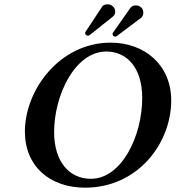

<svg xmlns="http://www.w3.org/2000/svg" viewBox="-20 -855 811 887"><path d="M501 -826C496 -830 489 -835 479 -835C464 -835 456 -831 451 -823L375 -708C374 -707 373 -703 373 -702C373 -699 375 -695 378 -693C380 -692 383 -690 385 -690C388 -690 390 -691 393 -692L501 -778C507 -782 510 -789 512 -797V-802C512 -812 508 -820 501 -826ZM633 -820C623 -829 615 -830 607 -830C596 -830 588 -826 582 -818L502 -704C500 -702 500 -698 500 -697C500 -690 507 -686 512 -686C515 -686 517 -686 519 -688L631 -772C637 -776 640 -783 642 -792V-797C642 -806 639 -814 633 -820ZM373 12C617 12 771 -193 771 -391C771 -555 648 -658 491 -658C258 -658 95 -442 95 -247C95 -86 211 12 373 12ZM471 -617C565 -617 637 -544 637 -402C637 -227 542 -29 400 -29C301 -29 230 -107 230 -245C230 -414 326 -617 471 -617Z"/></svg>

Font: Linux Libertine O
Style: Bold Italic
Weight: 700
Italic angle: -11.5°
Designer: Philipp H. Poll
Foundry: Philipp H. Poll
Version: Version 4.1.0